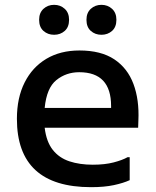

<svg xmlns="http://www.w3.org/2000/svg" viewBox="-20 -766 644 795"><path d="M357 9Q50 9 50 -274Q50 -361 82 -424.5Q114 -488 172 -522.5Q230 -557 309 -557Q398 -557 453 -520.5Q508 -484 532.5 -418.5Q557 -353 553 -267L552 -237H165Q172 -179 198.5 -145.5Q225 -112 267.5 -98Q310 -84 364 -84Q414 -84 450.5 -93.5Q487 -103 508 -115H517V-20Q491 -8 451.5 0.5Q412 9 357 9ZM308 -467Q254 -467 213.5 -434.5Q173 -402 165 -319H440V-327Q440 -467 308 -467ZM400 -622Q374 -622 356 -638Q338 -654 338 -684Q338 -713 356 -729.5Q374 -746 400 -746Q426 -746 444 -729.5Q462 -713 462 -684Q462 -654 444 -638Q426 -622 400 -622ZM204 -622Q178 -622 160 -638Q142 -654 142 -684Q142 -713 160 -729.5Q178 -746 204 -746Q230 -746 248 -729.5Q266 -713 266 -684Q266 -654 248 -638Q230 -622 204 -622Z"/></svg>

Font: Kufam Medium
Style: Regular
Weight: 500
Designer: Wael Morcos, Artur Schmal
Foundry: Original Type
Version: Version 1.300; ttfautohint (v1.8.3)